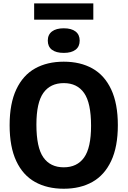

<svg xmlns="http://www.w3.org/2000/svg" viewBox="-20 -1118 762 1147"><path d="M37.5 -370Q37.5 -499.5 77.5 -584.2Q117.5 -669 189.8 -709.2Q262 -749.5 361 -749.5Q460 -749.5 532.2 -709Q604.5 -668.5 644.2 -583.8Q684 -499 684 -370Q684 -241 644 -156.2Q604 -71.5 531.8 -31Q459.5 9.5 361 9.5Q262 9.5 189.5 -30.8Q117 -71 77.2 -155.8Q37.5 -240.5 37.5 -370ZM524 -366.5Q524 -503 482.5 -562.2Q441 -621.5 361 -621.5Q281 -621.5 239.2 -563.2Q197.5 -505 197.5 -373.5Q197.5 -237 239 -177.8Q280.5 -118.5 361 -118.5Q440.5 -118.5 482.2 -176.8Q524 -235 524 -366.5ZM265.5 -875.5Q265.5 -911 290.5 -930Q315.5 -949 361 -949Q406.5 -949 431.2 -930Q456 -911 456 -875.5Q456 -839.5 431.2 -820.8Q406.5 -802 361 -802Q315 -802 290.2 -820.8Q265.5 -839.5 265.5 -875.5ZM184 -1000.5V-1097.5H537.5V-1000.5Z"/></svg>

Font: Encode Sans Semi Condensed
Style: Bold
Weight: 700
Width: 4
Designer: Multiple Designers
Foundry: Impallari Type
Version: Version 2.000